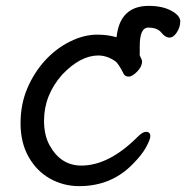

<svg xmlns="http://www.w3.org/2000/svg" viewBox="-20 -610 634 654"><path d="M250 24Q196 24 150.5 -1.5Q105 -27 77.5 -75.5Q50 -124 50 -190Q50 -255 73 -309Q96 -363 133.5 -404Q171 -445 218.5 -468.5Q266 -492 311 -492Q348 -492 377 -483Q388 -590 487 -590Q533 -590 563.5 -573.5Q594 -557 594 -537Q594 -518 582.5 -500Q571 -482 557 -482Q543 -482 529.5 -499Q516 -516 485 -516Q456 -516 456 -453V-424H455Q464 -405 464 -401Q464 -383 447 -366Q430 -349 419 -349Q407 -349 402 -357Q383 -395 372 -402Q344 -421 315 -421Q254 -421 192 -356Q130 -286 130 -199Q130 -149 149 -115Q187 -46 257 -46Q351 -46 449 -144Q466 -161 477 -161Q492 -161 492 -146Q492 -135 477.5 -108.5Q463 -82 433 -52Q360 24 250 24ZM386 -480Q387 -479 388 -479Q388 -479 386 -480Z"/></svg>

Font: LXGW WenKai Medium
Style: Regular
Weight: 500
Designer: LXGW / Fontworks Inc.
Foundry: LXGW / Fontworks Inc.
Version: Version 1.501; October 10, 2024